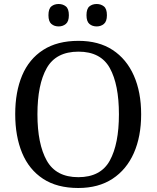

<svg xmlns="http://www.w3.org/2000/svg" viewBox="-20 -929 782 959"><path d="M371 10Q265 10 195 -36Q125 -82 90.5 -165Q56 -248 56 -359Q56 -470 90.5 -552Q125 -634 195.5 -679.5Q266 -725 372 -725Q473 -725 542.5 -679.5Q612 -634 648.5 -551.5Q685 -469 685 -358Q685 -247 648.5 -164.5Q612 -82 542 -36Q472 10 371 10ZM371 -44Q483 -44 528.5 -127Q574 -210 574 -358Q574 -507 528.5 -589Q483 -671 372 -671Q260 -671 213.5 -589Q167 -507 167 -358Q167 -210 213.5 -127Q260 -44 371 -44ZM463 -797Q441 -797 426.5 -809.5Q412 -822 412 -853Q412 -885 426.5 -897Q441 -909 463 -909Q484 -909 499 -897Q514 -885 514 -853Q514 -822 499 -809.5Q484 -797 463 -797ZM273 -797Q251 -797 236.5 -809.5Q222 -822 222 -853Q222 -885 236.5 -897Q251 -909 273 -909Q294 -909 309 -897Q324 -885 324 -853Q324 -822 309 -809.5Q294 -797 273 -797Z"/></svg>

Font: Noto Serif Vithkuqi
Style: Regular
Weight: 400
Version: Version 1.005